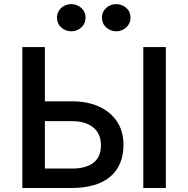

<svg xmlns="http://www.w3.org/2000/svg" viewBox="-20 -934 936 954"><path d="M91 0V-700H203V-430.5H339.5Q414 -430.5 471.2 -404.8Q528.5 -379 561 -330.8Q593.5 -282.5 593.5 -214.5Q593.5 -162.5 576.5 -122.5Q559.5 -82.5 526.8 -55.2Q494 -28 446.2 -14Q398.5 0 337 0ZM692 0V-700H804V0ZM203 -96.5H338.5Q406.5 -96.5 444 -125Q481.5 -153.5 481.5 -212Q481.5 -270 443 -301Q404.5 -332 339.5 -332H203ZM334.5 -778.5Q306 -778.5 284.5 -797.5Q263 -816.5 263 -846.5Q263 -866 273 -881.2Q283 -896.5 299.2 -905Q315.5 -913.5 334.5 -913.5Q362 -913.5 383.5 -895Q405 -876.5 405 -846.5Q405 -826.5 395.2 -811.2Q385.5 -796 369.2 -787.2Q353 -778.5 334.5 -778.5ZM557.5 -778.5Q529.5 -778.5 508 -797.5Q486.5 -816.5 486.5 -846.5Q486.5 -866 496.2 -881Q506 -896 522.2 -904.8Q538.5 -913.5 557.5 -913.5Q585.5 -913.5 607 -895Q628.5 -876.5 628.5 -846.5Q628.5 -826.5 618.5 -811.2Q608.5 -796 592.2 -787.2Q576 -778.5 557.5 -778.5Z"/></svg>

Font: Geologica EX
Style: Regular
Weight: 400
Designer: Sindre Bremnes, Frode Helland
Foundry: Monokrom Skriftforlag AS
Version: Version 1.010;gftools[0.9.28]